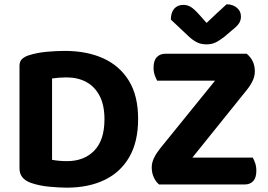

<svg xmlns="http://www.w3.org/2000/svg" viewBox="-20 -859 1248 894"><path d="M466.4 -303.4Q466.4 -206.5 418.9 -157.6Q371.4 -108.7 291.7 -108.7Q274.8 -108.7 255.7 -110.3Q236.6 -111.9 222.4 -114.9V-493.6Q238.6 -496.1 255.4 -497.3Q272.2 -498.6 290.3 -498.6Q342.3 -498.6 381.9 -477.1Q421.4 -455.6 443.9 -412.6Q466.4 -369.6 466.4 -303.4ZM623.1 -305.7Q623.1 -413.2 580.1 -483.1Q537 -553 460.5 -587.5Q384 -622 281.4 -622Q243.2 -622 197.3 -617.9Q151.5 -613.8 111.4 -600.7Q93.1 -594.2 81.9 -583.4Q70.8 -572.6 70.8 -552.8V-74.6Q70.8 -27.1 122.6 -8Q161.7 6 209.8 10.4Q257.9 14.8 291.2 14.8Q391.2 14.8 465.7 -20.6Q540.3 -56 581.7 -127.1Q623.1 -198.2 623.1 -305.7ZM725 -167 1082.9 -608.8H1128.6Q1166.6 -577.6 1166.6 -526.7Q1166.6 -504.3 1156.5 -483.1Q1146.5 -461.8 1130.4 -441.7L775 0H720.7Q705.8 -12.3 696.2 -33Q686.5 -53.6 686.5 -79.8Q686.5 -102.2 697.7 -124.7Q708.9 -147.2 725 -167ZM740.9 0 811.6 -125.2H1156.8Q1163 -114.9 1168.3 -99.2Q1173.6 -83.5 1173.6 -64.1Q1173.6 -31.4 1159 -15.7Q1144.4 0 1119 0ZM1099.7 -608.8 1043.8 -483.5H711.8Q705.8 -493.8 700.4 -509.3Q695 -524.8 695 -543.9Q695 -576.8 710 -592.8Q724.9 -608.8 750.6 -608.8ZM941.8 -752.2Q964.8 -774 988.6 -796.4Q1012.4 -818.9 1035.1 -839.1Q1063.7 -838.8 1082.8 -823Q1101.9 -807.2 1101.9 -782.5Q1101.9 -763.7 1092.5 -749.7Q1083.1 -735.8 1059.2 -717.2L1023.5 -686.8Q998.8 -667.7 981.1 -660.1Q963.4 -652.4 941.8 -652.4Q915.4 -652.4 895.9 -662.6Q876.4 -672.8 858.6 -689.6L775.6 -767.7Q775.6 -800.4 791 -818.3Q806.5 -836.3 834.4 -836.3Q852.2 -836.3 868.1 -826.9Q883.9 -817.5 908.3 -790.1Z"/></svg>

Font: Baloo Paaji 2
Style: Regular
Weight: 400
Designer: Shuchita Grover, Noopur Datye and Ek Type
Foundry: Ek Type
Version: Version 1.700